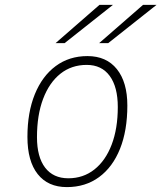

<svg xmlns="http://www.w3.org/2000/svg" viewBox="-20 -752 659 784"><path d="M253 12Q176 12 134 -41Q92 -94 92 -193Q92 -293 122.2 -367.2Q152.5 -441.5 207.5 -482.2Q262.5 -523 337 -523Q414.5 -523 457.2 -469.8Q500 -416.5 500 -321Q500 -219 470 -144.2Q440 -69.5 384.5 -28.8Q329 12 253 12ZM259 -24Q320 -24 365.5 -60Q411 -96 436 -161.5Q461 -227 461 -315Q461 -397 428 -442Q395 -487 334 -487Q272 -487 226.5 -450.8Q181 -414.5 156 -348.2Q131 -282 131 -192Q131 -111 164.2 -67.5Q197.5 -24 259 -24ZM385 -576 564 -732H619L422 -576ZM207 -576 386 -732H441L244 -576Z"/></svg>

Font: Overpass Thin
Style: Italic
Weight: 250
Italic angle: -10°
Designer: Delve Withrington, Dave Bailey, Thomas Jockin
Foundry: Delve Fonts LLC
Version: Version 4.000